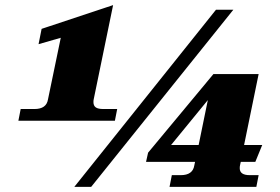

<svg xmlns="http://www.w3.org/2000/svg" viewBox="-20 -732 1096 752"><path d="M61 -305H115Q162 -305 168 -343L218 -584L131 -559L143 -619L423 -712L347 -343Q346 -339 346 -332Q346 -318 355 -311.5Q364 -305 385 -305H439L430 -259H52ZM826 -694H894L337 0H271ZM560 -134 816 -442H993L936 -164H1007L980 -98H923L920 -84Q919 -80 919 -73Q919 -46 958 -46H993L984 0H644L653 -46H688Q735 -46 741 -84L744 -98H552ZM758 -164 794 -340 650 -164Z"/></svg>

Font: Taviraj Black
Style: Italic
Weight: 900
Italic angle: -12°
Designer: Katatrad Team
Foundry: CadsonDemak
Version: Version 1.001